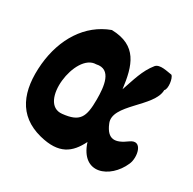

<svg xmlns="http://www.w3.org/2000/svg" viewBox="-122 -646 776 772"><g transform="rotate(30 265.5 -260.0)"><path d="M201 -370C267 -385 274 -308 274 -249C274 -166 260 -137 182 -129C73 -117 106 -370 201 -370ZM490 -417C503 -428 496 -476 484 -485C462 -488 424 -499 408 -481C374 -439 362 -390 343 -336C330 -439 306 -518 187 -521C83 -483 22 -383 10 -261C-2 -131 36 -37 153 -7C251 18 295 -18 327 -82C367 43 478 -1 517 -91C534 -127 519 -203 471 -168C424 -133 390 -131 366 -189C333 -263 490 -338 490 -417Z"/></g></svg>

Font: Philokalia
Style: Regular
Weight: 400
Version: Version 001.010